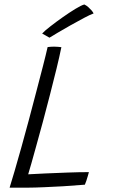

<svg xmlns="http://www.w3.org/2000/svg" viewBox="-20 -862 520 879"><path d="M24 -3Q32.5 -30.5 46.8 -78.8Q61 -127 77.8 -187.5Q94.5 -248 112 -312.5Q129 -377.5 145.8 -440.8Q162.5 -504 176.2 -557.5Q190 -611 198 -646.5Q202.5 -647 211 -647.8Q219.5 -648.5 227.5 -648.5Q236.5 -648.5 247.2 -647.5Q258 -646.5 261 -646Q252.5 -604 238.8 -547.8Q225 -491.5 209 -429.2Q193 -367 176.5 -305.2Q160 -243.5 145 -190.5Q133 -147.5 123.8 -114.5Q114.5 -81.5 109 -64Q141 -66 188.8 -68Q236.5 -70 289 -72Q341.5 -74 387 -74Q385 -66.5 382 -56Q379 -45.5 375.5 -35Q372 -24.5 368.5 -16.5Q314 -12 268.5 -9.2Q223 -6.5 183 -5Q142 -3 103.2 -2.8Q64.5 -2.5 24 -3ZM366 -841.5Q375.5 -837 383.8 -829.8Q392 -822.5 398.8 -814.8Q405.5 -807 408.5 -800.5Q393 -795 363.8 -779.5Q334.5 -764 301.8 -745.5Q269 -727 242.5 -711.2Q216 -695.5 206.5 -689.5L173 -708.5Q184.5 -721 210.5 -741.2Q236.5 -761.5 267 -783Q297.5 -804.5 324.5 -821Q351.5 -837.5 366 -841.5Z"/></svg>

Font: Grandstander Thin ExtraLight
Style: Italic
Weight: 250
Italic angle: -15°
Version: Version 1.200